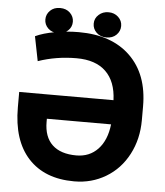

<svg xmlns="http://www.w3.org/2000/svg" viewBox="-57 -881 809 941"><g transform="rotate(5 347.5 -411.0)"><path d="M342.3 -117.7Q407.2 -117.7 448.7 -161.6Q490.2 -205.6 499 -284.2H183.1V-269Q183.1 -194.8 224.1 -156.2Q265.1 -117.7 342.3 -117.7ZM302.7 -720.7Q464.8 -720.7 556.2 -631.8Q647.5 -543 647.5 -385.7V-317.9Q647.5 -224.6 607.9 -149.2Q568.4 -73.7 498 -31.7Q428.2 9.8 344.2 9.8Q343.3 9.8 342.3 9.8Q197.3 9.8 116.9 -77.6Q36.6 -165 36.6 -327.6V-403.3H500.5Q497.1 -495.1 446.8 -543.7Q396.5 -592.3 302.7 -592.3Q203.1 -592.3 113.8 -561.5L89.8 -682.1Q128.4 -700.2 186 -710.4Q243.7 -720.7 302.7 -720.7ZM371.1 -768.6Q371.1 -794.9 390.9 -812.7Q410.6 -830.6 439 -830.6Q467.8 -830.6 487.1 -812.5Q506.3 -794.4 506.3 -768.6Q506.3 -743.2 487.8 -724.9Q469.2 -706.5 439 -706.5Q408.7 -706.5 389.9 -724.9Q371.1 -743.2 371.1 -768.6ZM268.6 -768.6Q268.6 -742.7 249.5 -724.9Q230.5 -707 200.7 -707Q170.4 -707 151.9 -725.1Q133.3 -743.2 133.3 -768.6Q133.3 -793.9 151.9 -812.3Q170.4 -830.6 200.7 -830.6Q231 -830.6 249.8 -812.3Q268.6 -793.9 268.6 -768.6Z"/></g></svg>

Font: MAUL Bold
Style: Bold
Weight: 700
Designer: MAUL
Version: Version 1.0; 2020; ttfautohint (v1.8.3)